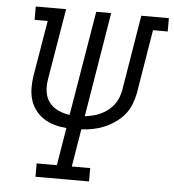

<svg xmlns="http://www.w3.org/2000/svg" viewBox="-52 -784 754 832"><g transform="rotate(5 324.5 -367.5)"><path d="M133 0V-58H221L248 -222Q221 -224 196 -231Q171 -238 150 -251.5Q129 -265 113.5 -285Q98 -305 90.5 -329Q83 -353 82.5 -380Q82 -407 86 -433L127 -677H70V-735H202L150 -424Q147 -406 147.5 -388Q148 -370 153 -354Q158 -338 168.5 -324.5Q179 -311 193 -302Q207 -293 223.5 -287.5Q240 -282 257 -280L333 -735H398L323 -280Q340 -282 357 -286Q374 -290 390.5 -297.5Q407 -305 422 -316.5Q437 -328 448 -342.5Q459 -357 465.5 -373.5Q472 -390 475 -407L529 -735H649V-677H585L539 -398Q534 -373 524.5 -349Q515 -325 498 -304.5Q481 -284 458.5 -268.5Q436 -253 412 -243Q388 -233 363 -228Q338 -223 313 -222L286 -58H366V0Z"/></g></svg>

Font: Iosevka Curly Slab LtExObl
Style: Regular
Weight: 300
Width: 7
Italic angle: -9°
Monospace: yes
Designer: Belleve Invis
Foundry: Belleve Invis
Version: Version 11.1.0; ttfautohint (v1.8.3)